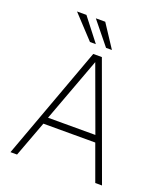

<svg xmlns="http://www.w3.org/2000/svg" viewBox="-164 -1040 993 1151"><g transform="rotate(20 332.0 -464.5)"><path d="M305 -723H360L624 0H581L498 -228H167L82 0H40ZM483 -271 333 -681 181 -271ZM402 -783.5H364.5L246.5 -929H306.5ZM299.5 -783.5H262L126.5 -929H186.5Z"/></g></svg>

Font: Public Sans VF
Style: Regular
Weight: 400
Designer: Pablo Impallari, Rodrigo Fuenzalida (Modified by Dan O. Williams and USWDS)
Version: Version 1.003